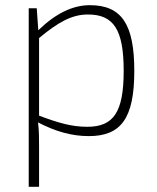

<svg xmlns="http://www.w3.org/2000/svg" viewBox="-20 -514 607 742"><path d="M327 -494C260 -494 194 -461 128 -397L122 -482H91V208H131V53C131 19 131 -7 127 -41C194 -6 257 12 323 12C448 12 499 -57 499 -240C499 -419 451 -494 327 -494ZM317 -24C257 -24 206 -39 131 -67V-367C207 -430 259 -458 320 -458C419 -458 458 -400 458 -240C458 -79 418 -24 317 -24Z"/></svg>

Font: Exo 2 Extra Light
Style: Regular
Weight: 250
Designer: Natanael Gama
Version: Version 1.001;PS 001.001;hotconv 1.0.88;makeotf.lib2.5.64775